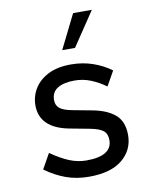

<svg xmlns="http://www.w3.org/2000/svg" viewBox="-81 -756 651 827"><g transform="rotate(-10 245.0 -343.0)"><path d="M242 10Q188 10 142 -6.5Q96 -23 52 -55L89 -121Q132 -91 168.5 -76Q205 -61 243 -61Q299 -61 327 -78.5Q355 -96 355 -130Q355 -158 338.5 -171.5Q322 -185 280 -193L195 -209Q131 -221 99 -252Q67 -283 67 -332Q67 -372 87.5 -405.5Q108 -439 148 -459.5Q188 -480 248 -480Q299 -480 343.5 -464.5Q388 -449 423 -423L387 -359Q357 -381 323 -395Q289 -409 251 -409Q204 -409 177 -392.5Q150 -376 150 -341Q150 -318 166 -305Q182 -292 220 -285L305 -269Q369 -257 403.5 -227Q438 -197 438 -138Q438 -73 388 -31.5Q338 10 242 10ZM222 -547 296 -696H378L278 -547Z"/></g></svg>

Font: Gantari
Style: Regular
Weight: 400
Designer: Anugrah Pasau
Foundry: Lafontype
Version: Version 1.000; ttfautohint (v1.8.3)